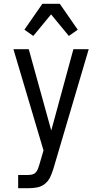

<svg xmlns="http://www.w3.org/2000/svg" viewBox="-20 -780 540 1015"><path d="M76 215V145H129Q139 145 150 142.5Q161 140 168.5 132Q176 124 180 114Q184 104 187 94L210 15L51 -520H132L251 -90L368 -520H449L262 113Q255 136 245 157Q235 178 216.5 192.5Q198 207 175 211Q152 215 129 215ZM156 -590 109 -623 204 -760H296L391 -623L344 -590L250 -704Z"/></svg>

Font: Iosevka srxl
Style: Regular
Weight: 400
Monospace: yes
Designer: Belleve Invis
Foundry: Belleve Invis
Version: Version 33.0.1; ttfautohint (v1.8.3)